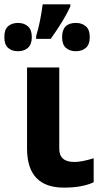

<svg xmlns="http://www.w3.org/2000/svg" viewBox="-47 -858 474 888"><path d="M227.1 -170.9Q226.6 -108.9 296.9 -108.9Q331.1 -108.9 386.2 -126V-15.1Q333 9.8 249 9.8Q78.1 9.8 78.1 -170.9V-545.9H227.1ZM278.3 -837.9V-828.1Q250 -765.6 187.5 -678.2H120.1V-690.9Q140.1 -756.8 150.4 -837.9ZM240.2 -686Q240.2 -752 304.2 -752Q332 -752 350.1 -736.3Q368.2 -720.7 368.2 -686.5Q368.2 -652.3 350.1 -636.7Q332 -621.1 303.7 -621.1Q275.4 -621.1 257.8 -636.7Q240.2 -652.3 240.2 -686ZM-26.9 -686.5Q-27.3 -720.7 -9.8 -736.3Q7.8 -752 36.1 -752Q64.5 -752 82 -736.3Q100.1 -720.7 100.1 -686.5Q100.1 -652.3 82 -636.7Q64.5 -621.1 36.1 -621.1Q7.8 -621.1 -9.8 -636.7Q-27.3 -652.3 -26.9 -686.5Z"/></svg>

Font: OpenSans-Bold
Style: Bold
Weight: 700
Foundry: Ascender Corporation
Version: Version 1.10